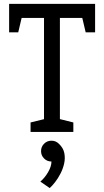

<svg xmlns="http://www.w3.org/2000/svg" viewBox="-20 -687 543 1000"><path d="M292 0H209.2V-593.7H27.5V-667H475.3V-593.7H292ZM282 0 275.3 -70.8 362 -49.2V0ZM27.5 -518.7V-667H110L75 -518.7ZM475.3 -518.7H426.2L391.2 -667H475.3ZM139.2 0V-49.2L224.2 -70L219.2 0ZM248 154.2Q225.3 154.2 209.6 138.4Q193.8 122.7 193.8 100Q193.8 77.3 209.6 61.6Q225.3 45.8 248 45.8Q270.7 45.8 286.4 61.6Q302.2 77.3 302.2 100Q302.2 122.7 286.4 138.4Q270.7 154.2 248 154.2ZM190.2 258.8Q213.7 238.8 230.8 209.1Q248 179.3 248 154.2L287.3 62.5Q309.8 83.8 315 110.4Q320.2 137 314.2 164.3Q308.2 191.7 295 217.2Q281.8 242.8 266.5 262.2Q251.2 281.7 238.8 292.5Z"/></svg>

Font: Epunda Slab Light
Style: Regular
Weight: 300
Designer: Simon Atzbach
Foundry: typofactur
Version: Version 1.102